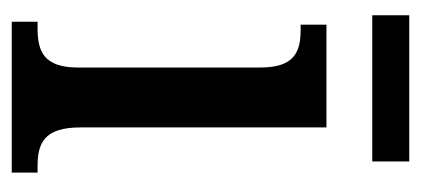

<svg xmlns="http://www.w3.org/2000/svg" viewBox="-215 -502 717 327"><g transform="rotate(90 143.5 -338.5)"><path d="M6 -614H255V-677H6ZM17 0H274V-44H263C224 -44 197 -55 197 -117V-536H22V-492H31C69 -492 95 -481 95 -423V-113C95 -54 67 -44 28 -44H17Z"/></g></svg>

Font: Noto Serif Sinhala Condensed Medium
Style: Regular
Weight: 500
Width: 3
Designer: Jelle Bosma - Monotype Design Team
Foundry: Monotype Imaging Inc.
Version: Version 2.007